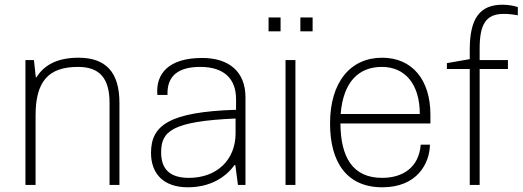

<svg xmlns="http://www.w3.org/2000/svg" viewBox="-20 -785 2218 815"><path d="M88 0H131V-295C131 -440 186 -501 311 -501C402 -501 445 -454 445 -348V0H487V-348C487 -478 430 -540 313 -540C228 -540 169 -512 135 -457H132L124 -530H88Z M777 10C871 10 937 -31 975 -84H979L990 0H1022V-372C1022 -480 953 -539 838 -539C697 -539 640 -473 648 -382H691C688 -464 738 -501 830 -501C933 -501 982 -449 982 -364V-319C696 -310 621 -252 621 -136C621 -47 675 10 777 10ZM782 -30C701 -30 664 -67 664 -138C664 -227 708 -270 980 -282V-219C980 -107 901 -30 782 -30Z M1120 -652H1171V-711H1120ZM1255 -652H1307V-711H1255ZM1192 0H1234V-530H1192Z M1807 -298C1807 -447 1729 -540 1602 -540C1468 -540 1381 -437 1381 -261C1381 -96 1452 10 1603 10C1751 10 1804 -92 1805 -171H1766C1758 -74 1690 -30 1602 -30C1476 -30 1426 -119 1425 -261H1807ZM1426 -301C1437 -438 1503 -501 1601 -501C1701 -501 1762 -426 1762 -301Z M1974 0H2016V-492H2136V-530H2016V-579C2016 -681 2042 -726 2118 -726C2138 -726 2158 -724 2178 -720V-755C2166 -759 2142 -765 2113 -765C2017 -765 1974 -707 1974 -575V-534L1877 -517V-492H1974Z"/></svg>

Font: Kathrein 35 Thin
Style: Regular
Weight: 250
Designer: Lazydogs Typefoundry, based on Open Sans by Ascender Corporation
Foundry: Lazydogs Typefoundry
Version: Version 1.003;PS 001.003;hotconv 1.0.88;makeotf.lib2.5.64775